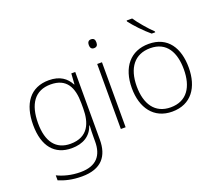

<svg xmlns="http://www.w3.org/2000/svg" viewBox="-156 -999 1700 1471"><g transform="rotate(-20 694.0 -263.0)"><path d="M287 -540C136 -540 58 -432 58 -258C58 -83 139 10 276 10C370 10 434 -30 461 -108H464C462 -74 461 -49 461 -15V23C461 134 409 205 277 205C202 205 138 187 89 163V204C138 224 196 240 276 240C437 240 500 154 500 22V-530H468L462 -443H459C429 -500 378 -540 287 -540ZM289 -505C419 -505 462 -418 462 -289V-246C462 -132 425 -25 279 -25C162 -25 98 -106 98 -258C98 -413 160 -505 289 -505Z M698 -724C677 -724 668 -709 668 -688C668 -667 677 -652 698 -652C723 -652 730 -667 730 -688C730 -709 723 -724 698 -724ZM718 -530H679V0H718Z M1050 -766H1005V-758C1037 -715 1100 -648 1151 -606H1180V-613C1138 -653 1078 -723 1050 -766ZM1329 -265C1329 -423 1258 -540 1101 -540C953 -540 865 -435 865 -265C865 -104 946 10 1096 10C1252 10 1329 -105 1329 -265ZM905 -265C905 -415 974 -505 1101 -505C1236 -505 1289 -401 1289 -265C1289 -124 1230 -25 1096 -25C967 -25 905 -122 905 -265Z"/></g></svg>

Font: Noto Sans Canadian Aboriginal ExtraLight
Style: Regular
Weight: 200
Designer: Monotype Design Team, Typotheque's Kevin King
Foundry: Monotype Imaging Inc.
Version: Version 2.004